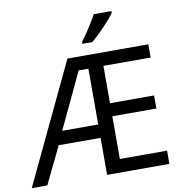

<svg xmlns="http://www.w3.org/2000/svg" viewBox="-99 -1037 1079 1129"><g transform="rotate(-10 440.0 -472.0)"><path d="M821 0H449V-221H199L92 0H-1L338 -714H821V-635H539V-412H802V-334H539V-79H821ZM234 -301H449V-634H391ZM641 -934Q632 -920 615 -900Q598 -880 577.5 -858.5Q557 -837 536.5 -817.5Q516 -798 498 -784H440V-796Q455 -815 472.5 -841Q490 -867 507 -894.5Q524 -922 535 -944H641Z"/></g></svg>

Font: Noto Sans Ambassadori
Style: Regular
Weight: 400
Designer: Monotype Design Team
Foundry: Monotype Imaging Inc.
Version: Version 2.013